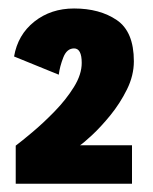

<svg xmlns="http://www.w3.org/2000/svg" viewBox="-20 -724 370 464"><path d="M18 -280V-372Q32 -382.5 58.2 -404.5Q84.5 -426.5 112 -454.8Q139.5 -483 158.5 -513.5Q177.5 -544 177.5 -572Q177.5 -607 159 -607Q141.5 -607 133 -585.2Q124.5 -563.5 122 -543.5L14 -587.5Q23 -640 63 -671.8Q103 -703.5 159 -703.5Q221 -703.5 262.2 -675.5Q303.5 -647.5 303.5 -576Q303.5 -541.5 286.8 -507.8Q270 -474 246.8 -445.5Q223.5 -417 202.8 -397.8Q182 -378.5 173.5 -373H299V-280Z"/></svg>

Font: Trispace SemiCondensed ExtraBold
Style: Regular
Weight: 800
Width: 4
Designer: Tyler Finck
Foundry: Etcetera Type Company
Version: Version 1.210; ttfautohint (v1.8.3)